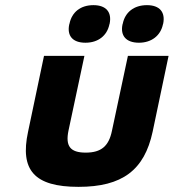

<svg xmlns="http://www.w3.org/2000/svg" viewBox="-20 -717 675 746"><path d="M89 -205C57 -56 113 9 285 9C455 9 541 -56 573 -205L635 -500H477L415 -209C403 -150 374 -124 313 -124C252 -124 234 -150 246 -209L308 -500H151ZM249 -622C240 -579 261 -551 312 -551C362 -551 396 -579 405 -622L406 -625C415 -669 393 -697 343 -697C292 -697 259 -669 250 -625ZM456 -622C447 -579 469 -551 520 -551C569 -551 604 -579 613 -622L614 -625C623 -669 601 -697 551 -697C500 -697 466 -669 457 -625Z"/></svg>

Font: LT Wave Text Black Italic
Style: Regular
Weight: 900
Designer: Daniel Lyons
Version: Version 2.5 (Glyphs App)